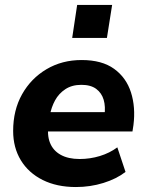

<svg xmlns="http://www.w3.org/2000/svg" viewBox="-20 -743 589 774"><path d="M286 11Q209 11 152 -17.5Q95 -46 64 -97Q33 -148 33 -215Q33 -299 69 -363Q105 -427 167.5 -464Q230 -501 309 -501Q391 -501 440 -465.5Q489 -430 508 -370.5Q527 -311 518 -239L514 -213H155L166 -291H417L401 -277Q406 -313 398 -340.5Q390 -368 368 -384.5Q346 -401 308 -401Q270 -401 243.5 -383.5Q217 -366 202 -338.5Q187 -311 181 -278L176 -243Q169 -199 181.5 -167.5Q194 -136 224.5 -119Q255 -102 301 -102Q343 -102 382.5 -114Q422 -126 453 -149L486 -50Q450 -22 397 -5.5Q344 11 286 11ZM271 -590 291 -723H432L411 -590Z"/></svg>

Font: Nunito Sans 12pt ExtraBold
Style: Italic
Weight: 800
Italic angle: -9°
Designer: Vernon Adams
Foundry: Vernon Adams
Version: Version 3.101;gftools[0.9.27]